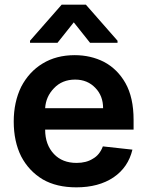

<svg xmlns="http://www.w3.org/2000/svg" viewBox="-20 -792 633 825"><path d="M164 -21Q104 -57 71 -120Q39 -184 39 -270Q39 -353 71 -419Q105 -484 163 -519Q222 -555 301 -555Q370 -555 427 -526Q485 -495 519 -435Q554 -373 554 -277V-235H174Q174 -170 212 -130Q248 -92 309 -92Q351 -92 379 -110Q408 -126 422 -163L549 -149Q531 -73 468 -30Q404 13 308 13Q223 13 164 -21ZM423 -327Q423 -380 390 -414Q356 -450 303 -450Q247 -450 212 -413Q177 -377 174 -327ZM227 -608H109V-617L245 -772H349L485 -617V-608H367L297 -696Z"/></svg>

Font: Sinter Bold
Style: Regular
Weight: 700
Foundry: Adobe & rsms
Version: Version 1.000